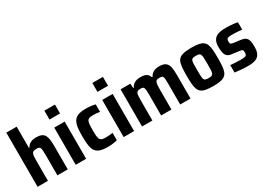

<svg xmlns="http://www.w3.org/2000/svg" viewBox="-4 -1508 3160 2281"><g transform="rotate(-30 1576.0 -367.5)"><path d="M55 0V-743H197V-451H204Q216 -475 234.5 -489.5Q253 -504 277.5 -511Q302 -518 332 -518Q376 -518 403.5 -506Q431 -494 445 -470Q459 -446 464 -410Q469 -374 469 -325V0H327V-276Q327 -319 325 -343Q323 -367 317 -379Q311 -391 298.5 -394.5Q286 -398 264 -398Q241 -398 227 -391.5Q213 -385 206.5 -369.5Q200 -354 198.5 -328.5Q197 -303 197 -264V0Z M577 -621V-743H722V-621ZM578 0V-510H721V0Z M1012 8Q957 8 921 -2.5Q885 -13 863.5 -34Q842 -55 832 -86Q822 -117 818.5 -159.5Q815 -202 815 -255Q815 -309 818.5 -352Q822 -395 833.5 -426Q845 -457 866.5 -477.5Q888 -498 923 -508Q958 -518 1010 -518Q1045 -518 1080.5 -514Q1116 -510 1143 -503V-400Q1124 -404 1098 -406Q1072 -408 1049 -408Q1019 -408 1000.5 -402.5Q982 -397 973 -381Q964 -365 961 -335Q958 -305 958 -255Q958 -205 961 -174.5Q964 -144 973.5 -128.5Q983 -113 1001.5 -107.5Q1020 -102 1050 -102Q1072 -102 1097 -104Q1122 -106 1147 -110V-8Q1116 0 1081 4Q1046 8 1012 8Z M1235 -621V-743H1380V-621ZM1236 0V-510H1379V0Z M1488 0V-510H1622L1626 -448H1633Q1646 -472 1664 -487.5Q1682 -503 1706.5 -510.5Q1731 -518 1761 -518Q1815 -518 1843 -501Q1871 -484 1883 -448H1891Q1903 -473 1922 -488.5Q1941 -504 1966 -511Q1991 -518 2020 -518Q2077 -518 2105.5 -497Q2134 -476 2143.5 -434.5Q2153 -393 2153 -329V0H2011V-286Q2011 -325 2009.5 -347.5Q2008 -370 2002 -381Q1996 -392 1984.5 -395Q1973 -398 1954 -398Q1933 -398 1920 -392.5Q1907 -387 1901 -372.5Q1895 -358 1893 -332Q1891 -306 1891 -264V0H1750V-286Q1750 -324 1748 -346.5Q1746 -369 1740 -380.5Q1734 -392 1723 -395Q1712 -398 1692 -398Q1671 -398 1658.5 -392.5Q1646 -387 1639.5 -372.5Q1633 -358 1631.5 -332Q1630 -306 1630 -264V0Z M2462 8Q2402 8 2362.5 0.5Q2323 -7 2300 -25Q2277 -43 2266 -73Q2255 -103 2251.5 -148Q2248 -193 2248 -255Q2248 -318 2251.5 -363Q2255 -408 2266 -438Q2277 -468 2300 -485.5Q2323 -503 2362.5 -510.5Q2402 -518 2462 -518Q2522 -518 2561 -510.5Q2600 -503 2623 -485.5Q2646 -468 2657 -438Q2668 -408 2671.5 -363Q2675 -318 2675 -255Q2675 -193 2671.5 -148Q2668 -103 2657 -73Q2646 -43 2623 -25Q2600 -7 2561 0.5Q2522 8 2462 8ZM2461 -102Q2488 -102 2502.5 -107Q2517 -112 2523.5 -127Q2530 -142 2531.5 -173Q2533 -204 2533 -255Q2533 -307 2531.5 -337.5Q2530 -368 2523.5 -383.5Q2517 -399 2502.5 -403.5Q2488 -408 2461 -408Q2435 -408 2420 -403.5Q2405 -399 2398.5 -383.5Q2392 -368 2391 -337.5Q2390 -307 2390 -255Q2390 -204 2391.5 -173Q2393 -142 2399 -127Q2405 -112 2420 -107Q2435 -102 2461 -102Z M2939 8Q2911 8 2878.5 6Q2846 4 2815 0.5Q2784 -3 2760 -6V-108Q2776 -107 2794 -105Q2812 -103 2830 -102.5Q2848 -102 2865.5 -101Q2883 -100 2898 -100Q2937 -100 2955.5 -104Q2974 -108 2980 -119Q2986 -130 2986 -149Q2986 -168 2983.5 -177.5Q2981 -187 2971 -191Q2961 -195 2939 -198L2834 -212Q2799 -217 2779.5 -235Q2760 -253 2753 -285Q2746 -317 2746 -364Q2746 -412 2759.5 -442Q2773 -472 2798 -489Q2823 -506 2858 -512Q2893 -518 2937 -518Q2964 -518 2993.5 -516Q3023 -514 3049.5 -511Q3076 -508 3094 -503V-401Q3072 -404 3049 -406Q3026 -408 3005 -409Q2984 -410 2966 -410Q2932 -410 2914 -407Q2896 -404 2888.5 -394Q2881 -384 2881 -364Q2881 -347 2883.5 -337.5Q2886 -328 2895 -324Q2904 -320 2923 -317L3022 -304Q3052 -300 3074 -288.5Q3096 -277 3108 -246.5Q3120 -216 3120 -154Q3120 -104 3107.5 -72Q3095 -40 3071.5 -22.5Q3048 -5 3014.5 1.5Q2981 8 2939 8Z"/></g></svg>

Font: Saira SemiCondensed
Style: Bold
Weight: 700
Width: 4
Designer: Hector Gatti with collaboration of the Omnibus-Type team
Foundry: Omnibus-Type
Version: Version 1.101